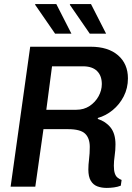

<svg xmlns="http://www.w3.org/2000/svg" viewBox="-20 -915 647 941"><path d="M503 6Q478 6 457.5 -1.5Q437 -9 425 -29Q413 -49 413 -84Q413 -107 416.5 -135Q420 -163 420 -195Q420 -238 397 -260Q374 -282 313 -282H193L153 0H32L128 -686H424Q510 -686 558.5 -644Q607 -602 607 -531Q607 -483 586.5 -443Q566 -403 532.5 -375.5Q499 -348 460 -337L459 -332Q498 -320 522 -290Q546 -260 546 -207Q546 -179 542 -152Q538 -125 538 -103Q538 -80 542.5 -66Q547 -52 555.5 -45Q564 -38 576 -33L572 -5Q557 1 538.5 3.5Q520 6 503 6ZM207 -377H354Q391 -377 419 -395.5Q447 -414 463 -443Q479 -472 479 -503Q479 -544 455.5 -567Q432 -590 387 -590H235ZM420 -750 322 -892 324 -895H426L500 -750ZM250 -750 152 -892 153 -895H256L330 -750Z"/></svg>

Font: Chivo Mono Medium Medium
Style: Italic
Weight: 500
Italic angle: -8.05°
Monospace: yes
Version: Version 1.008